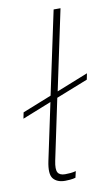

<svg xmlns="http://www.w3.org/2000/svg" viewBox="-109 -716 443 769"><g transform="rotate(-10 112.0 -332.0)"><path d="M93 10Q60 10 44.5 -9Q29 -28 40 -80L89 -311L-29 -264L-24 -289L94 -336L166 -674H194L125 -348L253 -399L248 -374L119 -323L67 -76Q60 -42 67.5 -29Q75 -16 97 -16Q108 -16 119 -17Q130 -18 141 -21L135 5Q125 8 112.5 9Q100 10 93 10Z"/></g></svg>

Font: Kanit Thin
Style: Italic
Weight: 250
Italic angle: -12°
Designer: Katatrad Team
Foundry: CadsonDemak
Version: Version 2.000; ttfautohint (v1.8.3)